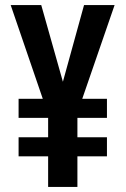

<svg xmlns="http://www.w3.org/2000/svg" viewBox="-20 -734 494 754"><path d="M227 -413 310 -714H430L303 -346H400V-271H284V-195H400V-120H284V0H169V-120H53V-195H169V-271H53V-346H148L22 -714H142Z"/></svg>

Font: Noto Sans Devanagari UI ExtraCondensed SemiBold
Style: Regular
Weight: 600
Width: 2
Designer: Jelle Bosma - Monotype Design Team
Foundry: Monotype Imaging Inc.
Version: Version 2.004; ttfautohint (v1.8.4.7-5d5b)